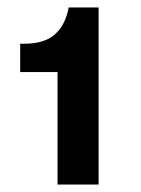

<svg xmlns="http://www.w3.org/2000/svg" viewBox="-20 -810 377 514"><path d="M134 -316V-617H34V-693H46Q99 -693 127 -718Q155 -743 164 -790H244V-316Z"/></svg>

Font: BDO Grotesk
Style: Bold
Weight: 700
Designer: Deni Anggara
Foundry: Lokal Container
Version: Version 2.000